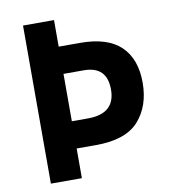

<svg xmlns="http://www.w3.org/2000/svg" viewBox="-81 -784 761 854"><g transform="rotate(-10 300.0 -357.0)"><path d="M220 0V-134H308Q442 -134 501 -200Q560 -266 560 -372Q560 -479 500 -536.5Q440 -594 317 -594H220V-714H80V0ZM220 -471H312Q416 -471 416 -366Q416 -257 293 -257H220Z"/></g></svg>

Font: Noto Sans Mono UI
Style: Bold
Weight: 700
Designer: Monotype Design team
Foundry: Monotype Imaging Inc.
Version: 1.000